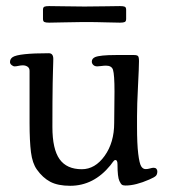

<svg xmlns="http://www.w3.org/2000/svg" viewBox="-20 -597 553 628"><path d="M251 -524.9Q225.6 -524.9 191.9 -523.9Q158.2 -522.9 140.6 -522.9Q129.4 -522.9 125 -525.1Q120.6 -527.3 120.6 -535.2V-564.9Q120.6 -572.8 125 -575Q129.4 -577.1 140.6 -577.1Q158.7 -577.1 192.4 -576.4Q226.1 -575.7 251 -575.7H261.7Q293.5 -575.7 324.7 -576.4Q356 -577.1 372.6 -577.1Q383.8 -577.1 388.2 -575Q392.6 -572.8 392.6 -564.9V-535.2Q392.6 -527.3 388.2 -525.1Q383.8 -522.9 372.6 -522.9Q356 -522.9 324.7 -523.9Q293.5 -524.9 261.7 -524.9ZM428.2 -216.3V-182.6Q428.2 -126 432.1 -94.2Q436 -62.5 441.7 -53.2Q447.3 -43.9 456.5 -43.9Q463.4 -43.9 470.7 -46.1Q478 -48.3 482.4 -48.3Q488.3 -48.3 491.5 -44.9Q494.6 -41.5 494.6 -36.6Q494.6 -26.9 490 -22Q485.4 -17.1 468.3 -9.8Q423.8 9.8 390.6 9.8Q382.3 9.8 378.7 7.1Q375 4.4 370.6 -4.9Q364.3 -17.6 364.3 -59.6Q364.3 -73.7 357.4 -73.7Q356 -73.7 354.7 -73Q353.5 -72.3 352.1 -70.6Q350.6 -68.8 349.1 -67.1Q347.7 -65.4 345.5 -62.3Q343.3 -59.1 341.3 -56.6Q286.6 10.7 209.5 10.7Q169.4 10.7 144.5 -2.4Q119.6 -15.6 100.6 -42.5Q85.9 -63 81.3 -99.1Q76.7 -135.3 76.7 -194.8V-365.2Q76.7 -374.5 70.1 -378.9Q63.5 -383.3 54.7 -383.3Q48.3 -383.3 40.5 -381.6Q32.7 -379.9 28.3 -379.9Q22.9 -379.9 17.8 -384.3Q12.7 -388.7 12.7 -394Q12.7 -404.3 21.5 -410.2Q41 -422.9 139.6 -422.9Q154.3 -422.9 154.3 -404.3Q154.3 -402.8 154.1 -393.1Q153.8 -383.3 153.3 -366Q152.8 -348.6 152.3 -324.5Q151.9 -300.3 151.6 -262.5Q151.4 -224.6 151.4 -181.6Q151.4 -109.4 174.8 -76.4Q198.2 -43.5 247.6 -43.5Q291 -43.5 322.3 -87.2Q353.5 -130.9 353.5 -194.8Q353.5 -209 354 -244.4Q354.5 -279.8 354.5 -297.4Q354.5 -352.5 349.6 -368.7Q345.2 -382.3 326.7 -382.3Q320.3 -382.3 311.5 -381.1Q302.7 -379.9 298.3 -379.9Q290 -379.9 285.2 -384.5Q280.3 -389.2 280.3 -395.5Q280.3 -405.3 291 -410.2Q307.6 -417 358.4 -417H418.5Q428.2 -417 431.4 -413.6Q434.6 -410.2 434.6 -397Q434.6 -377.9 431.4 -315.9Q428.2 -253.9 428.2 -216.3Z"/></svg>

Font: Cooper*
Style: Regular
Weight: 400
Designer: Owen Earl
Foundry: indestructible type*
Version: Version 0.001